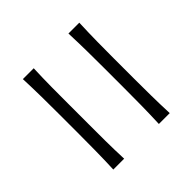

<svg xmlns="http://www.w3.org/2000/svg" viewBox="-41 -634 659 659"><g transform="rotate(45 289.0 -304.0)"><path d="M69.8 -388.7V-441.4Q115.7 -439.5 158.9 -439Q202.1 -438.5 239.3 -438.5H339.4Q377 -438.5 419.9 -439Q462.9 -439.5 508.8 -441.4V-388.7Q462.9 -390.6 419.9 -391.1Q377 -391.6 339.4 -391.6H239.3Q202.1 -391.6 158.9 -391.1Q115.7 -390.6 69.8 -388.7ZM69.8 -167.5V-220.2Q115.7 -218.3 158.9 -218Q202.1 -217.8 239.3 -217.8H339.4Q377 -217.8 419.9 -218Q462.9 -218.3 508.8 -220.2V-167.5Q462.9 -169.4 419.9 -169.9Q377 -170.4 339.4 -170.4H239.3Q202.1 -170.4 158.9 -169.9Q115.7 -169.4 69.8 -167.5Z"/></g></svg>

Font: Pinar DS1 Light
Style: Regular
Weight: 300
Designer: Amin Abedi
Version: Version 3.000